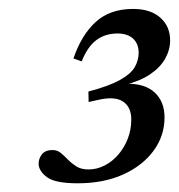

<svg xmlns="http://www.w3.org/2000/svg" viewBox="-20 -703 401 430"><path d="M178.5 -474.5 178 -498Q223.5 -510 248 -523.5Q272.5 -537 281.5 -552.2Q290.5 -567.5 290.5 -585Q290.5 -605 278 -616.5Q265.5 -628 243 -628Q215.5 -628 195.8 -613.2Q176 -598.5 163 -565.5L144.5 -572Q162 -624 194 -653.5Q226 -683 278 -683Q317 -683 339 -663.5Q361 -644 361 -612.5Q361 -591.5 350 -571.8Q339 -552 316.5 -536.8Q294 -521.5 258.5 -512.5L263.5 -515.5Q305 -516 326.8 -495.5Q348.5 -475 348.5 -440Q348.5 -399 324 -365.5Q299.5 -332 255.8 -312.2Q212 -292.5 154 -292.5Q103 -292.5 84.8 -306.5Q66.5 -320.5 66.5 -336.5Q66.5 -348 74 -357.5Q81.5 -367 97.5 -367Q108.5 -367 116.5 -360.2Q124.5 -353.5 132.5 -345.2Q140.5 -337 151.2 -330.2Q162 -323.5 178.5 -323.5Q197 -323.5 214.5 -332.5Q232 -341.5 245.2 -357Q258.5 -372.5 266.2 -392.5Q274 -412.5 274 -435.5Q274 -463.5 255.2 -475.8Q236.5 -488 198.5 -479Z"/></svg>

Font: Newsreader 24pt Medium
Style: Italic
Weight: 500
Italic angle: -17°
Designer: Hugues Gentile
Foundry: Production Type
Version: Version 1.003